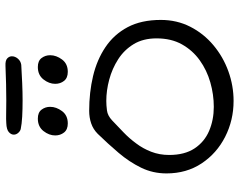

<svg xmlns="http://www.w3.org/2000/svg" viewBox="-108 -786 893 718"><g transform="rotate(-90 339.0 -426.5)"><path d="M321 0Q249 0 187 -31.5Q125 -63 87.5 -119.5Q50 -176 50 -251Q50 -302 71.5 -346Q93 -390 127 -430Q161 -470 198 -508Q215 -525 237 -532.5Q259 -540 284 -540Q353 -540 414 -525.5Q475 -511 522.5 -479Q570 -447 597 -396Q624 -345 624 -272Q624 -212 598.5 -162Q573 -112 529.5 -75.5Q486 -39 432 -19.5Q378 0 321 0ZM299 -74Q345 -74 390.5 -87Q436 -100 473 -126.5Q510 -153 532.5 -193Q555 -233 555 -288Q555 -338 533.5 -373.5Q512 -409 477 -431.5Q442 -454 401 -465Q360 -476 321 -476Q305 -476 285.5 -473.5Q266 -471 248 -454Q226 -433 203.5 -411.5Q181 -390 162 -364Q143 -339 131 -308Q119 -277 119 -241Q119 -183 143.5 -146Q168 -109 209 -91.5Q250 -74 299 -74ZM430 -620Q407 -620 396 -634Q385 -648 385 -667Q385 -690 401.5 -711Q418 -732 448 -732Q471 -732 481.5 -718Q492 -704 492 -686Q492 -663 476 -641.5Q460 -620 430 -620ZM237 -620Q214 -620 203 -634Q192 -648 192 -667Q192 -690 208.5 -711Q225 -732 255 -732Q278 -732 288.5 -718Q299 -704 299 -686Q299 -663 283 -641.5Q267 -620 237 -620ZM323 -789Q290 -789 262.5 -790.5Q235 -792 216 -796Q208 -798 201.5 -805.5Q195 -813 195 -822Q195 -832 204.5 -840.5Q214 -849 238 -850Q252 -851 273.5 -850.5Q295 -850 323 -850Q382 -850 452 -853Q472 -854 480 -846.5Q488 -839 488 -829Q488 -817 479 -806.5Q470 -796 456 -794Q422 -792 388 -790.5Q354 -789 323 -789Z"/></g></svg>

Font: Fuzzy Bubbles
Style: Regular
Weight: 400
Designer: Robert E. Leuschke
Foundry: Robert E. Leuschke
Version: Version 1.010; ttfautohint (v1.8.3)